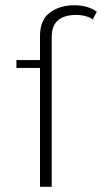

<svg xmlns="http://www.w3.org/2000/svg" viewBox="-20 -716 393 736"><path d="M43 -455.6V-485.8H133.3V-576.7Q133.3 -639.6 171.1 -667.7Q209 -695.8 264.2 -695.8Q292 -695.8 314.5 -689Q336.9 -682.1 351.1 -670.9L335.4 -641.1Q326.2 -648.9 309.3 -653.8Q292.5 -658.7 270 -658.7Q226.6 -658.7 202.4 -638.2Q178.2 -617.7 178.2 -573.7V0H133.3V-455.6Z"/></svg>

Font: Estedad-FD ExtraLight
Style: Regular
Weight: 200
Designer: Amin Abedi
Version: Version 7.3